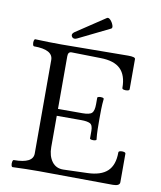

<svg xmlns="http://www.w3.org/2000/svg" viewBox="-91 -913 829 989"><g transform="rotate(10 323.0 -418.5)"><path d="M43 3Q38 3 36 -6Q34 -15 36 -24.5Q38 -34 43 -34Q143 -34 143 -86V-575Q143 -629 44 -629Q39 -629 37 -638.5Q35 -648 37 -657Q39 -666 44 -666Q112 -663 181 -663Q268 -663 354.5 -664.5Q441 -666 529 -666Q567 -666 567 -655V-497Q567 -491 557.5 -489Q548 -487 538.5 -489Q529 -491 529 -497Q529 -563 496 -595.5Q463 -628 392 -629L241 -632Q221 -633 221 -609V-333H349Q387 -333 398.5 -345Q410 -357 410 -391V-424Q410 -429 418.5 -430.5Q427 -432 435.5 -430.5Q444 -429 444 -424Q441 -397 440.5 -371Q440 -345 440 -318Q440 -292 440.5 -265.5Q441 -239 444 -212Q444 -208 435.5 -206.5Q427 -205 418.5 -206.5Q410 -208 410 -212V-251Q410 -282 395 -289.5Q380 -297 349 -297H221V-133Q221 -87 242.5 -58Q264 -29 303 -30L427 -34Q498 -36 532 -68Q566 -100 566 -166Q566 -172 575 -174Q584 -176 593.5 -174Q603 -172 603 -166V-17Q603 3 567 3Q470 3 373.5 1.5Q277 0 180 0Q111 0 43 3ZM242 -704Q231 -704 226 -715Q221 -726 236 -737L388 -838Q396 -843 406.5 -832Q417 -821 422 -806.5Q427 -792 419 -788L256 -708Q248 -704 242 -704Z"/></g></svg>

Font: Junicode SmExp
Style: Regular
Weight: 400
Width: 6
Designer: Peter S. Baker
Version: Version 2.205; ttfautohint (v1.8.4)